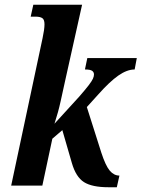

<svg xmlns="http://www.w3.org/2000/svg" viewBox="-20 -780 595 807"><path d="M436 7Q367 7 333 -14.5Q299 -36 282 -95L242 -233L200 -197L158 0H27L159 -620Q167 -657 167 -678Q167 -698 157.5 -704Q148 -710 130 -710H109L120 -760H325L255 -446Q245 -401 235 -355Q225 -309 209 -260L314 -375Q340 -405 353 -422Q366 -439 370.5 -449Q375 -459 375 -467Q375 -477 367 -482.5Q359 -488 337 -488L347 -536H555L546 -488Q514 -488 477.5 -462.5Q441 -437 393 -383L345 -330L406 -138Q424 -83 441.5 -62.5Q459 -42 482 -42L471 7Z"/></svg>

Font: Noto Serif ExtraCondensed
Style: Bold Italic
Weight: 700
Width: 2
Italic angle: -12°
Designer: Monotype Design Team
Foundry: Monotype Imaging Inc.
Version: Version 2.013; ttfautohint (v1.8.4.7-5d5b)